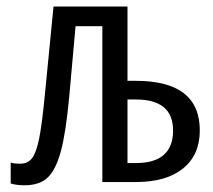

<svg xmlns="http://www.w3.org/2000/svg" viewBox="-20 -548 640 578"><path d="M388.7 -304.7Q581.5 -304.7 581.5 -155.3Q581.5 -82 531.2 -41Q481 0 389.2 0H288.1V-469.2H207.5L188 -252.9Q178.2 -147.9 163.1 -92.3Q147.9 -36.6 123.5 -13.4Q99.1 9.8 53.2 9.8Q30.3 9.8 12.2 4.4V-58.6Q22.5 -55.2 40.5 -55.2Q64 -55.2 76.7 -72Q89.4 -88.9 97.9 -130.9Q106.4 -172.9 115.2 -264.2L141.1 -528.3H363.8V-304.7ZM363.8 -57.1H388.7Q501 -57.1 501 -155.3Q501 -248.5 389.2 -248.5H363.8Z"/></svg>

Font: Cousine
Style: Regular
Weight: 400
Monospace: yes
Designer: Steve Matteson
Foundry: Monotype Imaging Inc.
Version: Version 1.21